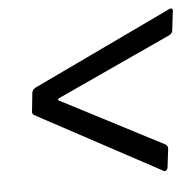

<svg xmlns="http://www.w3.org/2000/svg" viewBox="-39 -530 516 508"><g transform="rotate(-5 218.5 -276.0)"><path d="M375 -64 48 -240Q41 -244 43 -252L48 -300Q50 -308 57 -312L427 -488L432 -490Q435 -490 436.5 -487.5Q438 -485 437 -481L431 -432Q431 -425 423 -420L117 -279Q112 -276 116 -273L388 -132Q394 -127 393 -120L387 -71Q386 -66 382.5 -63.5Q379 -61 375 -64Z"/></g></svg>

Font: Barlow Condensed
Style: Italic
Weight: 400
Width: 3
Italic angle: -7°
Designer: Jeremy Tribby
Foundry: Tribby Type
Version: Version 1.408